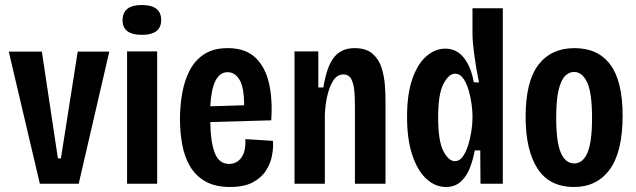

<svg xmlns="http://www.w3.org/2000/svg" viewBox="-20 -733 2539 766"><path d="M139 0 15 -527H147L211 -101H223L290 -527H416L294 0Z M487 0V-528H607V0ZM546 -594Q469 -594 469 -652Q469 -713 546 -713Q623 -713 623 -653Q623 -594 546 -594Z M898 13Q839 13 800 -9Q761 -31 738.5 -69Q716 -107 707 -156Q698 -205 698 -258Q698 -311 707 -361.5Q716 -412 737 -452.5Q758 -493 795 -517Q832 -541 889 -541Q959 -541 999 -503Q1039 -465 1053.5 -399.5Q1068 -334 1062 -253L819 -246Q820 -166 837 -122.5Q854 -79 894 -79Q924 -79 942.5 -103.5Q961 -128 959 -178L1069 -171Q1071 -143 1065 -111.5Q1059 -80 1040.5 -51.5Q1022 -23 987.5 -5Q953 13 898 13ZM888 -445Q826 -445 819 -309L954 -313Q954 -383 936 -414Q918 -445 888 -445Z M1155 0V-528H1250V-384H1270Q1284 -470 1313.5 -505.5Q1343 -541 1394 -541Q1441 -541 1466.5 -518.5Q1492 -496 1502.5 -462Q1513 -428 1515.5 -393Q1518 -358 1518 -334V0H1396V-310Q1396 -337 1394 -366Q1392 -395 1382.5 -415.5Q1373 -436 1350 -436Q1325 -436 1309.5 -411.5Q1294 -387 1285.5 -349.5Q1277 -312 1276 -273V0Z M1759 13Q1717 13 1682 -18.5Q1647 -50 1625.5 -112.5Q1604 -175 1604 -267Q1604 -359 1625.5 -419.5Q1647 -480 1682 -509.5Q1717 -539 1756 -539Q1802 -539 1831 -502Q1860 -465 1870 -405L1891 -404Q1878 -468 1871.5 -519Q1865 -570 1865 -599V-700H1986V0H1897L1896 -133H1874Q1868 -98 1855 -64Q1842 -30 1818.5 -8.5Q1795 13 1759 13ZM1795 -90Q1813 -90 1826 -108Q1839 -126 1847.5 -153Q1856 -180 1860.5 -209Q1865 -238 1865 -261V-274Q1865 -290 1861.5 -317Q1858 -344 1850 -372Q1842 -400 1828.5 -419.5Q1815 -439 1795 -439Q1771 -439 1749.5 -399Q1728 -359 1728 -265Q1728 -170 1749 -130Q1770 -90 1795 -90Z M2270 13Q2172 13 2124.5 -60.5Q2077 -134 2077 -267Q2077 -408 2128 -474.5Q2179 -541 2272 -541Q2366 -541 2415 -475Q2464 -409 2464 -272Q2464 -128 2413 -57.5Q2362 13 2270 13ZM2271 -81Q2305 -81 2323.5 -123Q2342 -165 2342 -263Q2342 -363 2322.5 -404.5Q2303 -446 2270 -446Q2250 -446 2234 -429.5Q2218 -413 2208.5 -373.5Q2199 -334 2199 -263Q2199 -166 2217.5 -123.5Q2236 -81 2271 -81Z"/></svg>

Font: Bricolage Grotesque 10pt Condensed SemiBold
Style: Regular
Weight: 600
Width: 3
Designer: Mathieu Triay
Foundry: Atelier Triay
Version: Version 1.000; ttfautohint (v1.8.4.7-5d5b);gftools[0.9.32]